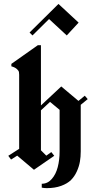

<svg xmlns="http://www.w3.org/2000/svg" viewBox="-20 -871 478 985"><path d="M146.7 -689.2 131.7 -704.2 280 -850.8 383.3 -755 322.5 -689.2 231.7 -773.3ZM190 -100 217.5 -72.5 243.3 -90.8 258.3 -71.7 154.2 0 68.3 -72.5 36.7 -52.5 22.5 -71.7 78.3 -107.5V-487.5Q78.3 -496.7 77.1 -502.5Q75.8 -508.3 66.2 -517.1Q56.7 -525.8 38.3 -530.8V-543.3L174.2 -639.2H190V-330L294.2 -427.5L382.5 -353.3L415 -380L430 -362.5L394.2 -333.3V-95Q394.2 -66.7 390 -42.1Q385.8 -17.5 374.2 8.3Q362.5 34.2 344.2 52.5Q325.8 70.8 293.8 82.5Q261.7 94.2 220 94.2Q206.7 94.2 194.2 91.7V71.7Q224.2 71.7 245.4 47.5Q266.7 23.3 276.2 -13.8Q285.8 -50.8 285.8 -95V-307.5L236.7 -348.3L190 -305Z"/></svg>

Font: Chomsky
Style: Regular
Weight: 400
Version: Version 2.3